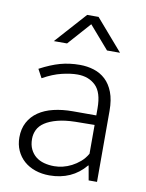

<svg xmlns="http://www.w3.org/2000/svg" viewBox="-80 -748 621 814"><g transform="rotate(10 230.0 -341.0)"><path d="M65 -429Q112 -454 151.5 -465Q191 -476 236 -476Q268 -476 296.5 -467Q325 -458 346.5 -438Q368 -418 380.5 -385.5Q393 -353 393 -306V0H357L346 -62H344Q315 -27 276 -9.5Q237 8 189 8Q156 8 128 -1.5Q100 -11 79.5 -29Q59 -47 47.5 -72.5Q36 -98 36 -129Q36 -166 51 -194Q66 -222 93 -240.5Q120 -259 157.5 -268Q195 -277 241 -277H341V-308Q341 -376 311 -405Q281 -434 233 -434Q204 -434 166 -425Q128 -416 85 -392ZM341 -236 258 -235Q213 -234 181 -225.5Q149 -217 128.5 -203.5Q108 -190 99 -171.5Q90 -153 90 -132Q90 -106 99 -87.5Q108 -69 123 -57Q138 -45 158.5 -39.5Q179 -34 202 -34Q220 -34 239 -38.5Q258 -43 276.5 -52.5Q295 -62 312 -76.5Q329 -91 341 -112ZM394 -556H338L253 -654L166 -556H109L229 -690H278Z"/></g></svg>

Font: Mukta Mahee ExtraLight
Style: Regular
Weight: 275
Designer: Shuchita Grover, Noopur Datye, Girish Dalvi, Yashodeep Gholap
Foundry: Ek Type
Version: Version 2.538;PS 1.000;hotconv 16.6.51;makeotf.lib2.5.65220;